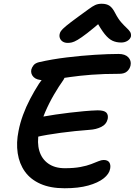

<svg xmlns="http://www.w3.org/2000/svg" viewBox="-20 -998 719 1025"><path d="M325 7Q249 7 196 -16.5Q143 -40 113 -82Q83 -124 74.5 -180Q66 -236 79 -299Q87 -341 103 -384.5Q119 -428 141 -470Q163 -512 188 -551Q211 -585 238 -607.5Q265 -630 295 -630Q308 -630 317 -623Q326 -616 328 -603.5Q330 -591 319 -572Q294 -537 268 -492.5Q242 -448 220.5 -398Q199 -348 188 -293Q177 -236 190 -192.5Q203 -149 238 -124.5Q273 -100 326 -100Q375 -100 409.5 -106.5Q444 -113 467 -122Q490 -131 506 -137.5Q522 -144 533 -144Q555 -144 563.5 -131Q572 -118 568 -97Q563 -69 533 -45.5Q503 -22 451 -7.5Q399 7 325 7ZM176 -267Q153 -262 142 -268Q131 -274 128.5 -287.5Q126 -301 129 -316Q134 -337 155 -353Q176 -369 207 -375Q240 -381 277 -386.5Q314 -392 352.5 -396.5Q391 -401 429 -404.5Q467 -408 501 -409Q536 -409 547.5 -397Q559 -385 555 -363Q548 -334 520.5 -320.5Q493 -307 459 -305Q419 -302 380 -298Q341 -294 304 -289Q267 -284 234.5 -278.5Q202 -273 176 -267ZM213 -570Q176 -570 159.5 -586.5Q143 -603 147 -626Q150 -638 159 -649.5Q168 -661 188 -666Q258 -682 336.5 -691.5Q415 -701 487.5 -705.5Q560 -710 613 -710Q648 -710 665 -692Q682 -674 677 -649Q673 -630 658.5 -617Q644 -604 617 -604Q533 -604 468.5 -599Q404 -594 356 -587Q308 -580 272.5 -575Q237 -570 213 -570ZM342 -769Q327 -769 316.5 -775Q306 -781 301 -791.5Q296 -802 298 -814Q299 -823 305.5 -832.5Q312 -842 333 -859.5Q354 -877 398 -909Q433 -934 453 -949Q473 -964 488 -971Q503 -978 523 -978Q549 -978 565 -967Q581 -956 595 -928Q611 -897 627.5 -878.5Q644 -860 656 -849Q668 -838 674.5 -828Q681 -818 679 -803Q675 -789 660.5 -780Q646 -771 627 -771Q601 -771 580.5 -780.5Q560 -790 539 -816Q518 -842 491 -892L530 -891Q478 -846 445.5 -821Q413 -796 394 -785Q375 -774 363.5 -771.5Q352 -769 342 -769Z"/></svg>

Font: Shantell Sans Medium
Style: Italic
Weight: 500
Italic angle: -11°
Designer: Stephen Nixon, Anya Danilova, Shantell Martin
Foundry: Arrow Type
Version: Version 1.011;[c5ecc13dd]